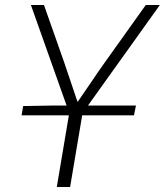

<svg xmlns="http://www.w3.org/2000/svg" viewBox="-20 -744 656 764"><path d="M72 -322 186 -324H245L103 -724H155L235 -497L288 -340H290L351 -429Q359 -442 398 -497L560 -724H616L330 -324H521L513 -285H307L259 0H206L254 -285H66Z"/></svg>

Font: Nebula Sans Light
Style: Regular
Weight: 300
Italic angle: -9°
Designer: Paul D. Hunt for Adobe (as Source Sans)
Foundry: Nebula Entertainment & Broadcasting LLC
Version: Version 1.010